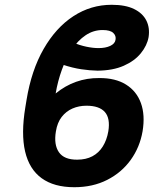

<svg xmlns="http://www.w3.org/2000/svg" viewBox="-20 -780 707 810"><path d="M398.4 -450.7Q466.8 -451.2 511.5 -423.3Q556.2 -395.5 574.5 -345Q592.8 -294.4 581.5 -226.1Q569.8 -158.7 531.5 -105.5Q493.2 -52.2 432.4 -21.2Q371.6 9.8 293.5 9.8Q208 9.8 155.8 -28.1Q103.5 -65.9 85.9 -140.9Q68.4 -215.8 86.9 -327.6L91.8 -357.4Q112.3 -483.4 164.1 -573.5Q215.8 -663.6 289.6 -711.7Q363.3 -759.8 451.2 -759.8Q509.3 -759.8 545.7 -741.9Q582 -724.1 597.4 -693.4Q612.8 -662.6 606.9 -623.5Q600.6 -587.9 574.2 -555.4Q547.9 -522.9 502.2 -502.7Q456.5 -482.4 391.6 -481.9Q359.9 -482.4 323.2 -487.8Q286.6 -493.2 244.1 -507.3L290 -600.1Q316.4 -588.9 344.2 -583Q372.1 -577.1 395.5 -577.1Q425.3 -577.1 445.1 -586.4Q464.8 -595.7 467.3 -611.8Q470.7 -628.9 457.8 -641.1Q444.8 -653.3 413.1 -653.3Q374 -653.3 341.3 -631.3Q308.6 -609.4 283.4 -571.5Q258.3 -533.7 241 -485.6Q223.6 -437.5 214.8 -385.7Q254.9 -418.5 300.8 -434.8Q346.7 -451.2 398.4 -450.7ZM344.7 -334Q313 -334 285.9 -322.3Q258.8 -310.5 240.2 -286.6Q221.7 -262.7 215.8 -225.6Q206.5 -169.9 228.5 -137.9Q250.5 -106 305.7 -106.4Q342.8 -106.4 369.9 -120.8Q397 -135.3 413.8 -162.4Q430.7 -189.5 437 -226.1Q445.8 -280.8 422.4 -307.4Q398.9 -334 344.7 -334Z"/></svg>

Font: Inter 17pt
Style: Bold Italic
Weight: 700
Italic angle: -9.3988°
Version: Version 4.001;git-66647c0bb